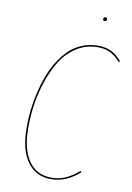

<svg xmlns="http://www.w3.org/2000/svg" viewBox="-93 -895 660 962"><g transform="rotate(10 237.0 -414.0)"><path d="M363.3 -817.4Q354 -817.4 354 -826.7Q354 -831.1 356.9 -834Q359.9 -836.9 364.3 -836.9Q373.5 -836.9 373.5 -828.1Q373.5 -823.7 370.6 -820.6Q367.7 -817.4 363.3 -817.4ZM352.1 -690.4Q394 -690.4 422.6 -675.3Q451.2 -660.2 473.6 -632.8L468.8 -627Q445.8 -653.8 418.9 -668.2Q392.1 -682.6 352.1 -682.6Q294.4 -682.6 247.1 -652.8Q199.7 -623 169.4 -575.9Q139.2 -528.8 118.2 -467.5Q97.2 -406.2 88.1 -345.5Q79.1 -284.7 79.1 -225.1Q79.1 -115.2 120.1 -56.9Q161.1 1.5 235.4 1.5Q278.8 1.5 311.5 -14.6Q344.2 -30.8 375 -57.1L379.9 -50.8Q312 9.3 235.4 9.3Q157.7 9.3 114.3 -51.5Q70.8 -112.3 70.8 -224.6Q70.8 -267.6 75.4 -311.5Q80.1 -355.5 90.8 -401.6Q101.6 -447.8 116.9 -489.5Q132.3 -531.2 155.3 -568.1Q178.2 -605 206.3 -632.1Q234.4 -659.2 272 -674.8Q309.6 -690.4 352.1 -690.4Z"/></g></svg>

Font: Fira Sans Compressed Eight
Style: Italic
Weight: 100
Width: 3
Italic angle: -8°
Designer: Carrois Corporate & Edenspiekermann AG
Foundry: Carrois Corporate GbR & Edenspiekermann AG
Version: Version 4.203;PS 004.203;hotconv 1.0.88;makeotf.lib2.5.64775